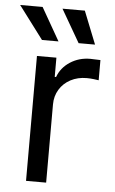

<svg xmlns="http://www.w3.org/2000/svg" viewBox="-69 -798 500 836"><g transform="rotate(5 181.0 -380.5)"><path d="M77.1 -545.9H162.1V-461.9H168Q183.1 -503.4 221.9 -528.6Q260.7 -553.7 309.6 -553.7Q323.2 -553.7 354 -552.2V-463.9Q346.7 -465.3 331.5 -467Q316.4 -468.8 301.3 -468.8Q262.2 -468.8 231.2 -452.4Q200.2 -436 182.6 -407Q165 -377.9 165 -341.8V0H77.1ZM169.9 -760.7H267.6L324.7 -617.2H252.9ZM-15.1 -760.7H83L165 -617.2H92.8Z"/></g></svg>

Font: Raveo Variable
Style: Regular
Weight: 400
Designer: Jakub Foglar, Rasmus Andersson (Inter)
Foundry: Jakubfoglar.com
Version: Version 1.000;Glyphs 3.2.3 (3260)